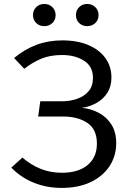

<svg xmlns="http://www.w3.org/2000/svg" viewBox="-20 -917 655 949"><path d="M287.7 -717.4Q362.6 -717.4 417.2 -694.1Q471.8 -670.8 501.3 -629.5Q530.8 -588.2 530.8 -533.8Q530.8 -490.3 510.8 -458.7Q490.8 -427.2 457.7 -408.5Q424.6 -389.7 384.6 -384.1Q428.7 -380 467.4 -359.7Q506.2 -339.5 530.3 -302.1Q554.4 -264.6 554.4 -209.7Q554.4 -146.7 521.8 -96.4Q489.2 -46.2 428.7 -17.2Q368.2 11.8 284.6 11.8Q209.7 11.8 145.9 -14.4Q82.1 -40.5 35.9 -88.7L90.8 -137.9Q132.3 -102.1 180.5 -82.6Q228.7 -63.1 285.6 -63.1Q368.2 -63.1 413.6 -101.8Q459 -140.5 459 -206.7Q459 -277.9 411.8 -309.5Q364.6 -341 293.8 -341H168.7L179 -416.4H286.7Q326.2 -416.4 361 -428.5Q395.9 -440.5 417.7 -465.9Q439.5 -491.3 439.5 -532.3Q439.5 -588.7 395.4 -616.9Q351.3 -645.1 286.7 -645.1Q227.7 -645.1 183.6 -626.7Q139.5 -608.2 100 -576.9L49.7 -630.3Q102.1 -673.8 160.8 -695.6Q219.5 -717.4 287.7 -717.4ZM199.5 -787.7Q174.9 -787.7 159 -803.1Q143.1 -818.5 143.1 -842.1Q143.1 -866.2 159 -881.8Q174.9 -897.4 199.5 -897.4Q222.6 -897.4 238.7 -881.8Q254.9 -866.2 254.9 -842.1Q254.9 -818.5 238.7 -803.1Q222.6 -787.7 199.5 -787.7ZM410.8 -787.7Q387.2 -787.7 371.3 -803.1Q355.4 -818.5 355.4 -842.1Q355.4 -866.2 371.3 -881.8Q387.2 -897.4 410.8 -897.4Q434.9 -897.4 451 -881.8Q467.2 -866.2 467.2 -842.1Q467.2 -818.5 451 -803.1Q434.9 -787.7 410.8 -787.7Z"/></svg>

Font: FiraCode Nerd Font
Style: Regular
Weight: 400
Designer: Carrois Corporate, Edenspiekermann AG, Nikita Prokopov
Foundry: Carrois Corporate, Edenspiekermann AG, Nikita Prokopov
Version: Version 6.002;Nerd Fonts 3.4.0